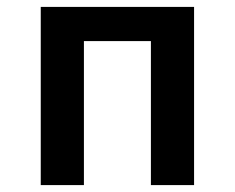

<svg xmlns="http://www.w3.org/2000/svg" viewBox="-20 -536 680 556"><path d="M98 -516H542V0H417V-417H223V0H98Z"/></svg>

Font: Writer SemiBold
Style: Regular
Weight: 600
Monospace: yes
Designer: Mike Abbink, Paul van der Laan, Pieter van Rosmalen
Foundry: Bold Monday
Version: Version 2.001 2020